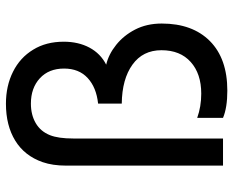

<svg xmlns="http://www.w3.org/2000/svg" viewBox="-90 -685 790 650"><g transform="rotate(-90 305.0 -360.0)"><path d="M323.2 14.6Q265.6 14.6 231 0V-87.4Q269 -73.7 313 -73.7Q380.4 -73.7 420.2 -109.4Q460 -145 460 -208.5Q460 -271.5 411.1 -306.6Q362.3 -341.8 279.3 -342.8V-422.9Q334 -428.7 366 -458.3Q397.9 -487.8 397.9 -538.1Q397.9 -589.8 365 -620.1Q332 -650.4 279.3 -650.4Q241.2 -650.4 213.1 -634Q185.1 -617.7 172.4 -585.9Q161.1 -557.6 161.1 -506.8V0H69.3V-530.8Q69.3 -576.7 81.1 -610.8Q102.5 -671.9 153.8 -703.4Q205.1 -734.9 278.8 -734.9Q339.4 -734.9 387.2 -710.9Q435.1 -687 461.9 -642.6Q488.8 -599.1 488.8 -539.1Q488.8 -489.7 468.8 -452.1Q448.7 -414.6 411.1 -395.5Q446.3 -387.2 478 -361.8Q509.8 -336.4 529.8 -297.9Q550.3 -258.3 550.3 -207.5Q550.3 -103.5 491 -44.4Q431.6 14.6 323.2 14.6Z"/></g></svg>

Font: Vela Sans Med
Style: Regular
Weight: 500
Designer: Principal design: Mikhail Sharanda - project Manrope.
Design modification: Ravid Balaliev
Foundry: Mikhail Sharanda
Version: Version 1.001